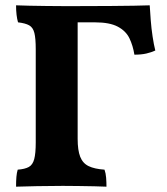

<svg xmlns="http://www.w3.org/2000/svg" viewBox="-20 -699 629 722"><path d="M40.4 3Q40.4 -18.4 41.7 -33.9Q43 -49.4 46.6 -61Q73.6 -63 88.3 -71.1Q103 -79.2 108.7 -100.7Q114.4 -122.2 114.4 -163V-514.2Q114.4 -554.4 109.3 -575Q104.2 -595.6 89.8 -603.7Q75.4 -611.8 47.8 -615Q44.2 -627.2 42.3 -643.3Q40.4 -659.4 40.4 -679Q61.2 -678 91.1 -677.5Q121 -677 154.4 -676.5Q187.8 -676 218.5 -676Q249.2 -676 272 -676V-177Q272 -134 281.6 -109.5Q291.2 -85 313.3 -74.3Q335.4 -63.6 373 -61Q377.8 -47.6 379.1 -30.6Q380.4 -13.6 380.4 3Q362.6 2 334.8 1.5Q307 1 275.9 0.5Q244.8 0 216 0Q169.6 0 119.2 1Q68.8 2 40.4 3ZM485.4 -493.4Q480 -527.4 466.8 -554.9Q453.6 -582.4 423 -598.7Q392.4 -615 337 -615H235.6L264.8 -676Q341.4 -676 394.6 -676.5Q447.8 -677 483.3 -677.5Q518.8 -678 543 -679Q544.4 -654.8 546.8 -623.6Q549.2 -592.4 553.8 -561.8Q558.4 -531.2 564 -509Q548.8 -502 530.2 -497.7Q511.6 -493.4 485.4 -493.4Z"/></svg>

Font: Vollkorn
Style: Regular
Weight: 400
Designer: Friedrich Althausen
Foundry: Friedrich Althausen
Version: Version 4.104